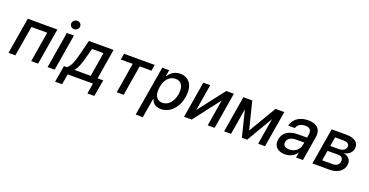

<svg xmlns="http://www.w3.org/2000/svg" viewBox="-35 -1631 5202 2710"><g transform="rotate(20 2565.5 -276.0)"><path d="M26.3 0H129.6L205.3 -453.8H442.8L367.2 0H470.9L561.8 -545.5H117.2Z M613.6 0H719.8L810.7 -545.5H704.5ZM715.6 -693.9C713.8 -659.1 742.9 -630.7 779.5 -630.7C816.4 -630.7 848 -659.1 849.4 -693.9C851.2 -729 822.1 -757.5 785.5 -757.5C748.6 -757.5 717 -729 715.6 -693.9Z M783.7 157.3H888.8L914.8 0H1294.7L1269.2 157.3H1372.9L1415.1 -92H1331L1405.5 -545.5H1034.8L984.4 -342C949.9 -204.5 921.5 -132.8 870 -92H826ZM983.7 -92C1028.1 -142.8 1055.4 -227.3 1084.9 -342L1115.1 -454.5H1287.3L1227.6 -92Z M1548.7 -453.8H1726.9L1652.3 0H1756.4L1831 -453.8H2008.9L2023.8 -545.5H1563.6Z M2011.4 204.5H2118.3L2166.5 -84.9H2172.9C2186.4 -50.1 2214.8 10.7 2314.6 10.7C2446.7 10.7 2560.4 -95.2 2589.8 -271.7C2618.6 -448.5 2539.1 -552.6 2407.7 -552.6C2305.8 -552.6 2258.9 -490.8 2235.1 -457H2226.2L2240.8 -545.5H2137.1ZM2195.7 -272.7C2213.8 -386.7 2276.6 -462.4 2369.7 -462.4C2465.2 -462.4 2499.3 -381 2482.2 -272.7C2463.4 -163.4 2400.9 -79.9 2306.5 -79.9C2214.8 -79.9 2176.8 -158 2195.7 -272.7Z M2792.6 -148.8 2858 -545.5H2754.3L2663.4 0H2778.4L3083.8 -397L3018.1 0H3122.2L3213.1 -545.5H3098.7Z M3592.7 -131.4 3489.3 -545.5H3355.8L3264.9 0H3368.6L3434.3 -392.4L3531.6 0H3610.4L3841.3 -392L3775.9 0H3879.3L3970.2 -545.5H3838.1Z M4178.3 12.1C4268.5 12.1 4326.7 -33.7 4353.7 -74.6H4358L4345.2 0H4448.9L4508.9 -362.2C4535.5 -521 4416.2 -552.6 4329.5 -552.6C4230.8 -552.6 4120.4 -513.8 4086.6 -384.9H4187.5C4201.7 -435 4247.5 -466.6 4318.5 -466.6C4386.7 -466.6 4413.4 -429.3 4403.8 -369L4395.6 -316.8H4257.8C4151.3 -316.8 4041.9 -277.7 4021 -154.1C4003.6 -47.2 4074.6 12.1 4178.3 12.1ZM4125 -152.7C4133.9 -209.5 4188.2 -237.9 4257.1 -237.9H4383.2L4375.4 -196.7C4363.3 -131.4 4302.9 -73.2 4214.5 -73.2C4154.5 -73.2 4116.5 -100.1 4125 -152.7Z M4590.6 0H4851.2C4970.5 0 5050.1 -60.4 5065 -147C5078.1 -228 5024.5 -278.1 4953.5 -286.2C5022 -299 5072.8 -335.6 5083.5 -399.9C5098.4 -489 5029.8 -545.5 4907.3 -545.5H4681.5ZM4705.3 -88.8 4730.8 -240.4H4891.7C4943.5 -240.4 4970.5 -209.9 4961.6 -158.7C4955.3 -116.1 4919 -88.8 4866.1 -88.8ZM4743.3 -318.2 4766.3 -455.6H4892.4C4952.4 -455.6 4985.8 -430 4978.3 -388.5C4971.6 -345.2 4930 -318.2 4870.4 -318.2Z"/></g></svg>

Font: Margiela Sans Medium
Style: Italic
Weight: 500
Italic angle: -9.39999°
Designer: Stefan Endress, Andreas Faust
Version: Version 1.100;FEAKit 1.0